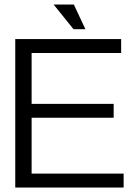

<svg xmlns="http://www.w3.org/2000/svg" viewBox="-20 -846 626 866"><path d="M365.2 -714.4H311.5L221.7 -825.7H313ZM537.6 0H48.8V-669.9H526.4V-606.9H122.6V-377.4H492.7V-314.9H122.6V-63H537.6Z"/></svg>

Font: SengBuhan
Style: Regular
Weight: 400
Designer: John M. Durdin
Foundry: Lao Script for Windows
Version: Version 1.400